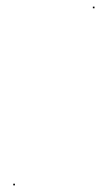

<svg xmlns="http://www.w3.org/2000/svg" viewBox="-20 -545 316 579"><path d="M260 -520V-525H265V-520ZM20 14V9H25V14Z"/></svg>

Font: FRB American Cursive Just Beginnings
Style: Italic
Weight: 400
Italic angle: -25°
Version: Version 2.0;Modular Font Editor K font №1